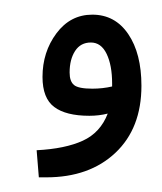

<svg xmlns="http://www.w3.org/2000/svg" viewBox="-20 -242 221 262"><path d="M173 -125Q173 -67 137.5 -33.5Q102 0 43 0H33L30 -37Q69 -39 93 -50Q117 -61 127 -87Q115 -84 102 -84Q70 -84 54 -96Q38 -108 38 -137Q38 -171 57 -196.5Q76 -222 106 -222Q137 -222 155 -195.5Q173 -169 173 -125ZM133 -124V-128Q133 -153 125.5 -168.5Q118 -184 104 -184Q90 -184 82.5 -172.5Q75 -161 75 -143Q75 -131 81 -126Q87 -121 106 -121Q120 -121 133 -124Z"/></svg>

Font: Noto Sans Arabic
Style: Regular
Weight: 400
Designer: Nadine Chahine
Foundry: Monotype Imaging Inc.
Version: Version 1.001